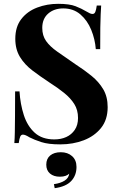

<svg xmlns="http://www.w3.org/2000/svg" viewBox="-20 -741 624 1004"><path d="M284 -721Q343 -721 375 -708.5Q407 -696 430 -682Q442 -675 449.5 -671.5Q457 -668 464 -668Q474 -668 478.5 -679Q483 -690 486 -712H509Q508 -693 506.5 -666.5Q505 -640 504.5 -597Q504 -554 504 -484H481Q477 -536 457 -585Q437 -634 400.5 -665.5Q364 -697 311 -697Q263 -697 232 -670Q201 -643 201 -595Q201 -555 221 -526.5Q241 -498 279.5 -471Q318 -444 373 -406Q421 -375 459 -344Q497 -313 520 -274Q543 -235 543 -181Q543 -115 508.5 -72Q474 -29 418 -7.5Q362 14 295 14Q233 14 196 2Q159 -10 134 -23Q112 -37 100 -37Q90 -37 85.5 -26Q81 -15 78 7H55Q57 -17 57.5 -49Q58 -81 58.5 -132.5Q59 -184 59 -263H82Q86 -197 104.5 -139.5Q123 -82 161.5 -47Q200 -12 264 -12Q299 -12 326.5 -24.5Q354 -37 371 -62Q388 -87 388 -124Q388 -166 368.5 -197Q349 -228 315.5 -255Q282 -282 238 -310Q191 -341 150 -372Q109 -403 84.5 -443Q60 -483 60 -538Q60 -601 91.5 -641.5Q123 -682 174.5 -701.5Q226 -721 284 -721ZM298 55Q334 55 357 75.5Q380 96 380 132Q380 176 352.5 205.5Q325 235 266 243L262 222Q297 217 318 203.5Q339 190 342 167Q335 174 323 178.5Q311 183 293 183Q261 183 241.5 166.5Q222 150 222 120Q222 89 242.5 72Q263 55 298 55Z"/></svg>

Font: Playfair Display
Style: Bold
Weight: 700
Designer: Claus Eggers Sørensen
Foundry: Claus Eggers Sørensen
Version: Version 1.203